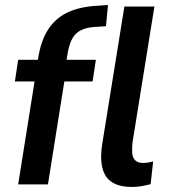

<svg xmlns="http://www.w3.org/2000/svg" viewBox="-20 -731 668 761"><path d="M52 0 117 -408H39L52 -494H168L123 -456L131 -499Q142 -570 171 -614.5Q200 -659 247.5 -681.5Q295 -704 362 -708L408 -711L400 -627L353 -624Q324 -622 302.5 -612Q281 -602 268.5 -581.5Q256 -561 249 -525L239 -466L215 -494H360L347 -408H235L170 0ZM503 10Q428 10 400 -32Q372 -74 385 -159L473 -705H592L505 -165Q503 -143 504 -125Q505 -107 515.5 -96Q526 -85 548 -85Q559 -85 570.5 -87.5Q582 -90 587 -91L577 -1Q557 4 539.5 7Q522 10 503 10Z"/></svg>

Font: Nunito Sans 10pt Condensed
Style: Bold Italic
Weight: 700
Width: 3
Italic angle: -9°
Designer: Vernon Adams
Foundry: Vernon Adams
Version: Version 3.101;gftools[0.9.27]